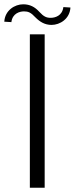

<svg xmlns="http://www.w3.org/2000/svg" viewBox="-37 -874 348 894"><path d="M102 0H171V-714H102ZM128 -793C149 -772 172 -758 203 -758C242 -758 288 -786 291 -839L258 -841C253 -800 219 -791 199 -791C180 -791 167 -796 146 -819C125 -842 102 -854 71 -854C32 -854 -14 -826 -17 -773L16 -771C21 -812 55 -821 75 -821C94 -821 107 -816 128 -793Z"/></svg>

Font: Josefin Sans
Style: Regular
Weight: 400
Designer: Santiago Orozco
Foundry: Typemade
Version: 1.000